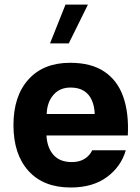

<svg xmlns="http://www.w3.org/2000/svg" viewBox="-20 -811 610 836"><path d="M182.3 -221.1H536.5Q541.6 -318.8 516.6 -389.7Q491.6 -460.7 434.4 -499.1Q377.3 -537.6 285.2 -537.6Q169.4 -537.6 104 -465.2Q38.6 -392.8 38.6 -266.2Q38.6 -139.3 103.9 -67Q169.1 5.4 287.7 5.4Q383.8 5.4 445.6 -40.1Q507.3 -85.6 527.7 -156.7H381.5Q371.1 -133.9 348.6 -119.6Q326 -105.3 292.7 -105.3Q240.3 -105.3 212.7 -136.7Q185.1 -168.1 182.3 -221.1ZM183.3 -314.6Q184.9 -365.8 212.6 -397.8Q240.2 -429.8 286.9 -429.8Q322.8 -429.8 345.6 -415.2Q368.4 -400.6 379.8 -374.6Q391.3 -348.6 392.5 -314.6ZM265.2 -791 197.7 -621.9H279.4L362.9 -791Z"/></svg>

Font: Estedad-FD VF
Style: Regular
Weight: 100
Designer: Amin Abedi
Version: Version 7.3